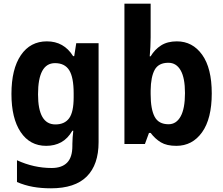

<svg xmlns="http://www.w3.org/2000/svg" viewBox="-20 -780 1208 1040"><path d="M234 -556Q326 -556 376 -476H382L393 -546H514V-10Q514 112 450 176Q386 240 256 240Q203 240 158.5 232Q114 224 72 206V88Q163 130 260 130Q315 130 343.5 101Q372 72 372 11V0Q372 -16 373.5 -36Q375 -56 377 -72H372Q347 -29 311.5 -9.5Q276 10 230 10Q142 10 92 -64.5Q42 -139 42 -271Q42 -406 93 -481Q144 -556 234 -556ZM278 -438Q186 -438 186 -269Q186 -106 280 -106Q330 -106 354.5 -139.5Q379 -173 379 -253V-274Q379 -361 355 -399.5Q331 -438 278 -438Z M796 -578Q796 -553 794.5 -525Q793 -497 791 -475H796Q818 -512 852.5 -534Q887 -556 938 -556Q1023 -556 1075 -483.5Q1127 -411 1127 -274Q1127 -137 1074.5 -63.5Q1022 10 935 10Q883 10 851.5 -9Q820 -28 796 -60H787L765 0H654V-760H796ZM892 -440Q839 -440 818 -402Q797 -364 796 -290V-270Q796 -189 817.5 -148Q839 -107 893 -107Q935 -107 958.5 -149.5Q982 -192 982 -276Q982 -358 958.5 -399Q935 -440 892 -440Z"/></svg>

Font: Noto Sans SemiCondensed
Style: Bold
Weight: 700
Width: 4
Designer: Monotype Design Team
Foundry: Monotype Imaging Inc.
Version: Version 2.013; ttfautohint (v1.8.4.7-5d5b)